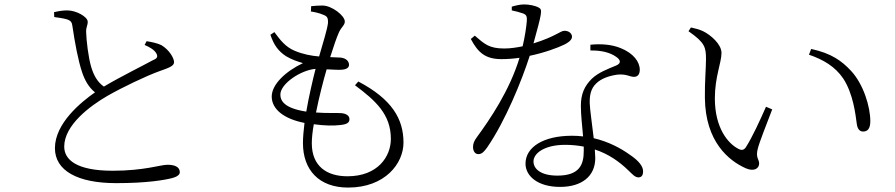

<svg xmlns="http://www.w3.org/2000/svg" viewBox="-20 -803 4040 867"><path d="M224 -748 225 -726C239 -724 264 -721 281 -716C301 -710 305 -701 307 -685C318 -610 333 -529 351 -476C362 -443 380 -409 409 -386C346 -342 228 -246 228 -134C228 -33 329 24 505 24C644 24 723 10 758 1C777 -4 792 -13 792 -25C792 -51 766 -59 736 -59C705 -59 631 -32 489 -32C325 -32 270 -82 270 -141C270 -238 387 -325 465 -370C531 -408 642 -461 701 -482C740 -496 766 -504 766 -522C766 -541 744 -578 709 -599C693 -607 668 -613 642 -617L633 -600C656 -590 678 -578 687 -560C693 -547 690 -539 672 -532C632 -510 523 -456 449 -412C419 -433 403 -464 392 -500C379 -543 370 -620 369 -658C368 -681 377 -689 376 -706C375 -727 325 -756 284 -756C266 -756 250 -754 224 -748Z M1219 -658 1201 -646C1216 -602 1235 -573 1272 -549C1300 -533 1321 -526 1348 -518C1270 -481 1207 -422 1207 -367C1207 -310 1262 -266 1355 -248C1351 -215 1348 -183 1348 -157C1348 -35 1421 44 1552 44C1719 44 1802 -65 1802 -159C1802 -266 1750 -355 1598 -435L1583 -418C1677 -348 1745 -286 1745 -176C1745 -96 1686 -7 1549 -7C1455 -7 1388 -53 1388 -156C1388 -179 1391 -208 1397 -242C1447 -235 1488 -235 1512 -238C1549 -241 1558 -250 1558 -265C1558 -281 1543 -290 1522 -292C1501 -294 1459 -291 1407 -295C1421 -365 1440 -439 1455 -490C1480 -489 1507 -487 1520 -488C1544 -489 1556 -497 1556 -510C1556 -526 1544 -540 1518 -543L1471 -545C1488 -598 1499 -631 1511 -658C1523 -683 1537 -689 1537 -706C1537 -732 1479 -778 1436 -778C1419 -778 1401 -777 1385 -775L1384 -751C1399 -749 1422 -744 1438 -737C1457 -730 1462 -724 1461 -699C1458 -671 1439 -611 1421 -548C1385 -551 1348 -558 1310 -574C1270 -591 1246 -621 1219 -658ZM1363 -299C1265 -314 1246 -347 1246 -376C1246 -425 1339 -487 1405 -492C1392 -441 1375 -369 1363 -299Z M2616 -141V-121C2616 -61 2598 -10 2497 -10C2424 -10 2389 -39 2389 -74C2389 -111 2439 -149 2532 -149C2562 -149 2590 -146 2616 -141ZM2646 -575C2692 -576 2734 -567 2763 -546C2783 -532 2786 -517 2762 -507C2726 -492 2682 -476 2652 -447C2620 -415 2603 -380 2603 -325C2603 -283 2609 -235 2613 -187C2597 -189 2580 -190 2563 -190C2434 -190 2353 -139 2353 -64C2353 -9 2407 41 2509 41C2608 41 2668 -8 2668 -89L2666 -128C2727 -108 2776 -74 2818 -33C2835 -17 2847 -2 2863 -2C2878 -2 2884 -13 2884 -29C2884 -50 2868 -75 2823 -105C2784 -133 2729 -163 2661 -179C2654 -240 2644 -307 2643 -336C2642 -373 2648 -403 2672 -426C2695 -449 2732 -461 2768 -466C2809 -470 2823 -456 2843 -456C2860 -456 2869 -468 2869 -488C2869 -524 2840 -563 2782 -586C2743 -602 2694 -606 2646 -601ZM2291 -756C2306 -753 2325 -748 2340 -743C2357 -737 2360 -730 2359 -709C2357 -683 2350 -635 2340 -594C2316 -589 2286 -584 2257 -584C2188 -584 2167 -605 2124 -642L2106 -627C2139 -565 2172 -536 2245 -536C2271 -536 2299 -538 2326 -542C2281 -394 2193 -265 2133 -183C2121 -167 2116 -154 2116 -139C2116 -124 2123 -107 2140 -107C2157 -107 2167 -120 2179 -136C2262 -256 2337 -441 2372 -551C2439 -565 2498 -587 2529 -602C2539 -607 2563 -620 2563 -637C2563 -650 2551 -664 2529 -664C2510 -664 2491 -639 2389 -607C2427 -745 2430 -759 2414 -768C2397 -778 2369 -783 2346 -783C2329 -783 2308 -778 2291 -773Z M3168 -535C3168 -496 3162 -431 3163 -361C3165 -163 3271 -77 3348 -43C3385 -27 3408 -42 3408 -65C3408 -84 3391 -91 3402 -132C3409 -161 3443 -246 3467 -309L3439 -321C3412 -260 3378 -185 3348 -138C3339 -125 3329 -123 3314 -131C3269 -154 3208 -223 3208 -359C3208 -456 3238 -520 3238 -564C3238 -604 3188 -646 3155 -662C3138 -670 3123 -674 3100 -679L3089 -662C3164 -610 3168 -589 3168 -535ZM3633 -556C3697 -534 3751 -503 3788 -448C3833 -379 3843 -287 3849 -243C3852 -221 3862 -209 3877 -209C3898 -209 3910 -222 3910 -256C3910 -321 3879 -423 3823 -483C3781 -528 3735 -562 3643 -582Z"/></svg>

Font: Kiri Minchoo Light
Style: Regular
Weight: 300
Designer: Ryoko NISHIZUKA 西塚涼子 (kana & ideographs); Frank Grießhammer (Latin, Greek & Cyrillic);
akenotsuki.com/eyeben/fonts/ (U+
Foundry: Adobe
akenotsuki.com/eyeben/fonts/
Version: Version 4.002;hotconv 1.0.119;makeotfexe 2.5.65604